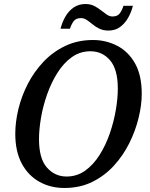

<svg xmlns="http://www.w3.org/2000/svg" viewBox="-20 -924 745 955"><path d="M300 11Q231 11 175.5 -20Q120 -51 88 -111Q56 -171 56 -259Q56 -317 71.5 -381.5Q87 -446 118.5 -507Q150 -568 196.5 -617Q243 -666 304.5 -695.5Q366 -725 443 -725Q507 -725 562.5 -696.5Q618 -668 651.5 -609Q685 -550 685 -457Q685 -402 669.5 -338Q654 -274 623.5 -212.5Q593 -151 547 -100.5Q501 -50 439.5 -19.5Q378 11 300 11ZM311 -46Q363 -46 404 -75.5Q445 -105 475.5 -153.5Q506 -202 526 -260Q546 -318 556 -376.5Q566 -435 566 -483Q566 -579 527.5 -624Q489 -669 430 -669Q378 -669 337 -639.5Q296 -610 265.5 -561.5Q235 -513 214.5 -455Q194 -397 184 -338.5Q174 -280 174 -232Q174 -135 213.5 -90.5Q253 -46 311 -46ZM520 -772Q494 -772 475 -781Q456 -790 441 -802.5Q426 -815 412 -824.5Q398 -834 383 -834Q357 -834 345.5 -817.5Q334 -801 328 -781H281Q289 -813 305 -841Q321 -869 346 -886.5Q371 -904 405 -904Q430 -904 448.5 -894.5Q467 -885 482 -873Q497 -861 511 -851.5Q525 -842 540 -842Q565 -842 576.5 -858.5Q588 -875 594 -895H641Q633 -863 617 -835Q601 -807 577 -789.5Q553 -772 520 -772Z"/></svg>

Font: Noto Serif SemiCondensed Medium
Style: Italic
Weight: 500
Width: 4
Italic angle: -12°
Designer: Monotype Design Team
Foundry: Monotype Imaging Inc.
Version: Version 2.013